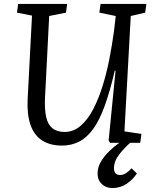

<svg xmlns="http://www.w3.org/2000/svg" viewBox="-20 -723 789 972"><path d="M549 229Q529 229 512 220.5Q495 212 484.5 195.5Q474 179 474 155Q474 124 490.5 96Q507 68 532.5 43Q558 18 584 0H537L530 -12L565 -365H561Q537 -262 511 -189.5Q485 -117 453 -72Q421 -27 381.5 -6.5Q342 14 294 14Q233 14 192.5 -12.5Q152 -39 134 -92Q116 -145 120 -222L142 -644L66 -659L72 -703H320L314 -659L229 -642L208 -230Q205 -168 214 -129.5Q223 -91 246 -73Q269 -55 307 -55Q352 -55 388 -86Q424 -117 451.5 -169.5Q479 -222 499.5 -288Q520 -354 534 -426Q548 -498 557 -565L566 -642L483 -659L489 -703H721L715 -659L642 -642L610 -58L696 -45L690 0H639Q610 25 583.5 59Q557 93 557 129Q557 146 565 154.5Q573 163 589 163Q603 163 618 153.5Q633 144 646 129L673 155Q653 186 621 207.5Q589 229 549 229Z"/></svg>

Font: Literata 18pt
Style: Italic
Weight: 400
Italic angle: -2°
Designer: Latin by Veronika Burian and Jose Scaglione. Greek by Irene Vlachou. Cyrillic by Vera Evstafieva
Foundry: TypeTogether
Version: Version 3.103;gftools[0.9.29]